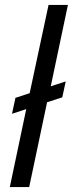

<svg xmlns="http://www.w3.org/2000/svg" viewBox="-20 -763 297 783"><path d="M20 0 87 -318 29 -299 43 -364 101 -383 178 -743H257L187 -411L248 -431L234 -366L172 -346L99 0Z"/></svg>

Font: Saira SemiCondensed
Style: Italic
Weight: 400
Width: 4
Italic angle: -12°
Designer: Hector Gatti with collaboration of the Omnibus-Type team
Foundry: Omnibus-Type
Version: Version 1.101